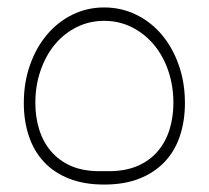

<svg xmlns="http://www.w3.org/2000/svg" viewBox="-20 -563 561 516"><path d="M247 -103H273Q317 -103 349.5 -117Q382 -131 403.5 -156Q425 -181 435.5 -214.5Q446 -248 446 -286Q446 -333 432 -373.5Q418 -414 393 -443.5Q368 -473 334 -490Q300 -507 260 -507Q220 -507 186 -490Q152 -473 127.5 -443.5Q103 -414 89 -373.5Q75 -333 75 -286Q75 -248 85.5 -214.5Q96 -181 117.5 -156Q139 -131 171 -117Q203 -103 247 -103ZM260 -67Q206 -67 165.5 -83Q125 -99 98 -128Q71 -157 57.5 -197.5Q44 -238 44 -286Q44 -341 60.5 -388Q77 -435 106 -469.5Q135 -504 174.5 -523.5Q214 -543 260 -543Q306 -543 346 -523.5Q386 -504 415 -469.5Q444 -435 460.5 -388Q477 -341 477 -286Q477 -238 463.5 -197.5Q450 -157 422.5 -128Q395 -99 354.5 -83Q314 -67 260 -67Z"/></svg>

Font: IBM Plex Sans Arabic ExtraLight
Style: Regular
Weight: 200
Designer: Mike Abbink, Paul van der Laan, Pieter van Rosmalen, Wael Morcos, Khajak Apelian
Foundry: Bold Monday
Version: Version 1.1